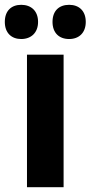

<svg xmlns="http://www.w3.org/2000/svg" viewBox="-53 -777 376 797"><path d="M-33 -686C-33 -640 -5 -615 35 -615C76 -615 105 -641 105 -686C105 -732 76 -757 35 -757C-5 -757 -33 -733 -33 -686ZM165 -686C165 -641 192 -615 234 -615C275 -615 303 -641 303 -686C303 -732 275 -757 234 -757C193 -757 165 -733 165 -686ZM211 0V-550H59V0Z"/></svg>

Font: Noto Sans Lao Looped Condensed ExtraBold
Style: Regular
Weight: 800
Width: 3
Designer: Mark Frömberg, Ben Mitchell
Foundry: The Fontpad Ltd
Version: Version 1.002